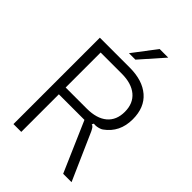

<svg xmlns="http://www.w3.org/2000/svg" viewBox="-280 -1088 1199 1199"><g transform="rotate(45 319.5 -488.5)"><path d="M79 0V-763H343Q456 -763 520.5 -707.5Q585 -652 585 -548Q585 -433 498 -371Q490 -365 474.5 -360.5Q459 -356 445 -356Q436 -356 432 -357L426 -344Q435 -343 441 -335Q447 -327 454 -313L592 0H518L374 -332H148V0ZM334 -392Q422 -392 469.5 -432Q517 -472 517 -546Q517 -620 469 -660.5Q421 -701 334 -701H148V-392ZM333 -823H276L393 -977H469Z"/></g></svg>

Font: Open Sauce Sans Light
Style: Regular
Weight: 300
Designer: Alfredo Marco Pradil
Foundry: Creative Sauce Fz LLC
Version: Version 1.477